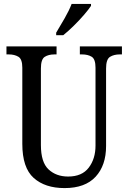

<svg xmlns="http://www.w3.org/2000/svg" viewBox="-20 -951 656 981"><path d="M310 10Q210 10 152 -42Q94 -94 94 -216V-605Q94 -649 74 -661Q54 -673 25 -673H13V-714H269V-673H258Q228 -673 208.5 -660.5Q189 -648 189 -601V-210Q189 -122 228 -85.5Q267 -49 328 -49Q399 -49 433.5 -94.5Q468 -140 468 -207V-605Q468 -649 448.5 -661Q429 -673 399 -673H388V-714H603V-673H592Q562 -673 542 -660.5Q522 -648 522 -601V-205Q522 -106 468.5 -48Q415 10 310 10ZM267 -784Q288 -819 310.5 -858Q333 -897 346 -931H445V-921Q434 -904 410 -876Q386 -848 357 -819.5Q328 -791 303 -771H267Z"/></svg>

Font: Noto Serif Tamil Condensed
Style: Regular
Weight: 400
Width: 3
Designer: Indian Type Foundry, Tom Grace, and the Monotype Design Team
Foundry: Monotype Imaging Inc.
Version: Version 2.004; ttfautohint (v1.8.4.7-5d5b)